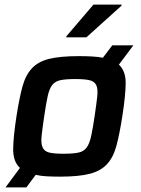

<svg xmlns="http://www.w3.org/2000/svg" viewBox="-20 -763 614 838"><path d="M4 0ZM4 55 67 -30Q37 -58 37.5 -112Q38 -166 52 -256Q64 -333 77.5 -383.5Q91 -434 118.5 -464Q146 -494 194 -506Q242 -518 324 -518Q356 -518 382 -516.5Q408 -515 429 -511L470 -565H562L499 -481Q529 -453 528.5 -399.5Q528 -346 514 -256Q502 -179 488.5 -128Q475 -77 447.5 -47Q420 -17 372 -4.5Q324 8 242 8Q210 8 183 6.5Q156 5 136 0L95 55ZM258 -92Q299 -92 322.5 -97Q346 -102 358.5 -119.5Q371 -137 378 -169.5Q385 -202 393 -256Q401 -310 404.5 -342.5Q408 -375 400 -391.5Q392 -408 370.5 -413Q349 -418 308 -418Q267 -418 243.5 -413Q220 -408 207.5 -391.5Q195 -375 188 -342.5Q181 -310 173 -256Q165 -202 161.5 -169.5Q158 -137 166 -119.5Q174 -102 195.5 -97Q217 -92 258 -92ZM269 -600ZM269 -600 270 -605 388 -743H511L510 -738L357 -600Z"/></svg>

Font: Azeri Sans SemiBold
Style: Italic
Weight: 600
Designer: Hector Gatti & Omnibus-Type (original fonts) / Cristiano Sobral (main changes and remastering)
Foundry: Omnibus-Type
Version: Version 0.07;August 21, 2020;FontCreator 13.0.0.2681 64-bit;